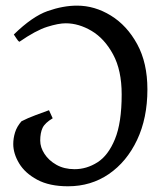

<svg xmlns="http://www.w3.org/2000/svg" viewBox="-20 -650 582 685"><path d="M222.7 14.6Q156.2 14.6 112.8 -8.8Q69.3 -32.2 48.3 -67.1Q27.3 -102.1 27.3 -136.2Q27.3 -156.7 33.7 -177.5Q40 -198.2 56.6 -217.3Q78.1 -228.5 107.7 -239.5Q137.2 -250.5 154.8 -256.8L168 -228Q140.1 -211.4 131.8 -193.6Q123.5 -175.8 123.5 -148.4Q123.5 -124.5 138.7 -101.1Q153.8 -77.6 181.4 -62Q209 -46.4 246.1 -46.4Q289.1 -46.4 327.6 -70.8Q366.2 -95.2 390.1 -153.6Q414.1 -211.9 414.1 -313Q414.1 -399.4 383.5 -455.8Q353 -512.2 307.1 -539.6Q261.2 -566.9 214.4 -566.9Q188.5 -566.9 148.2 -554.2Q107.9 -541.5 49.3 -501Q44.4 -503.4 38.1 -513.7Q31.7 -523.9 29.3 -526.9Q95.2 -591.3 150.1 -610.6Q205.1 -629.9 254.9 -629.9Q317.9 -629.9 375.5 -594.5Q433.1 -559.1 469.5 -492.4Q505.9 -425.8 505.9 -331.1Q505.9 -228.5 469 -150.6Q432.1 -72.8 368.4 -29.1Q304.7 14.6 222.7 14.6Z"/></svg>

Font: Gentium Book Plus
Style: Regular
Weight: 400
Designer: Victor Gaultney, Annie Olsen, Iska Routamaa, Becca Hirsbrunner
Foundry: SIL International
Version: Version 6.101